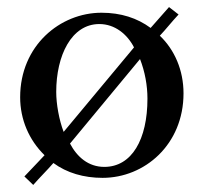

<svg xmlns="http://www.w3.org/2000/svg" viewBox="-20 -490 577 543"><path d="M485 -449 458 -470 406 -411C368 -439 322 -454 267 -454C150 -454 37 -361 37 -215C37 -152 62 -94 106 -51L49 9L74 33C93 11 113 -8 131 -29C169 -1 217 13 270 13C389 13 499 -81 499 -226C499 -291 474 -349 432 -389C450 -408 467 -430 485 -449ZM160 -117C147 -151 139 -196 139 -230C139 -333 182 -422 261 -422C305 -422 340 -393 359 -356ZM376 -323C390 -287 397 -248 397 -211C397 -96 353 -18 275 -18C230 -18 198 -46 178 -84Z"/></svg>

Font: Sibila
Style: Regular
Weight: 400
Designer: Stefan Peev
Foundry: Context Ltd
Version: Version 1.000